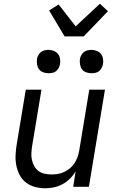

<svg xmlns="http://www.w3.org/2000/svg" viewBox="-20 -1000 640 1028"><path d="M222 8Q193 8 166 0.5Q139 -7 118 -23.5Q97 -40 84.5 -64.5Q72 -89 67 -116Q62 -143 63.5 -172Q65 -201 70 -230L118 -520H202L152 -218Q149 -199 148 -180Q147 -161 151 -143.5Q155 -126 163.5 -110.5Q172 -95 186 -84.5Q200 -74 218 -70Q236 -66 255 -66Q272 -66 289 -68.5Q306 -71 323 -79Q340 -87 354.5 -99Q369 -111 379 -126.5Q389 -142 395 -159Q401 -176 404 -193L458 -520H542L456 0H372L385 -83Q373 -62 355 -44Q337 -26 315 -14Q293 -2 269 3Q245 8 222 8ZM469 -608Q455 -608 441 -613Q427 -618 419 -629Q411 -640 408.5 -655Q406 -670 408 -685Q410 -695 415.5 -705Q421 -715 429.5 -721.5Q438 -728 448.5 -730.5Q459 -733 470 -733Q484 -733 498 -727.5Q512 -722 520.5 -711Q529 -700 531.5 -685Q534 -670 531 -655Q529 -645 523.5 -635Q518 -625 509.5 -618.5Q501 -612 490.5 -610Q480 -608 469 -608ZM239 -608Q225 -608 211 -613Q197 -618 189 -629Q181 -640 178.5 -655Q176 -670 178 -685Q180 -695 185.5 -705Q191 -715 199.5 -721.5Q208 -728 218.5 -730.5Q229 -733 240 -733Q254 -733 268 -727.5Q282 -722 290.5 -711Q299 -700 301.5 -685Q304 -670 301 -655Q299 -645 293.5 -635Q288 -625 279.5 -618.5Q271 -612 260.5 -610Q250 -608 239 -608ZM326 -805 243 -944 294 -976 385 -859 515 -980 558 -940 428 -805Z"/></svg>

Font: Iosevka Extended Oblique
Style: Regular
Weight: 400
Width: 7
Italic angle: -9°
Monospace: yes
Designer: Belleve Invis
Foundry: Belleve Invis
Version: Version 32.0.1; ttfautohint (v1.8.4)